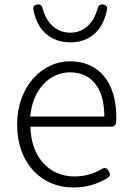

<svg xmlns="http://www.w3.org/2000/svg" viewBox="-20 -819 578 852"><path d="M398 -257H475C486 -257 494 -264 495 -275C496 -283 496 -291 496 -299C496 -455 418 -547 290 -547C170 -547 56 -439 56 -266C56 -91 167 13 305 13C371 13 418 -6 457 -29C470 -37 470 -46 463 -59C455 -74 444 -78 430 -68C395 -48 357 -36 310 -36C194 -36 117 -127 115 -257H304ZM360 -302H278H114C125 -425 203 -498 290 -498C384 -498 443 -432 443 -302ZM415 -685C437 -712 449 -745 455 -777C457 -790 451 -797 438 -799C425 -801 415 -794 413 -781C399 -727 361 -674 292 -674C222 -674 183 -727 169 -782C166 -795 158 -801 145 -799C132 -797 126 -790 128 -777C134 -745 146 -712 168 -685C195 -654 235 -631 292 -631C349 -631 389 -654 415 -685Z"/></svg>

Font: GenSenRounded2 TW L
Style: Regular
Weight: 300
Version: Version 2.100;PS 2.1;hotconv 16.6.51;makeotf.lib2.5.65220 DE